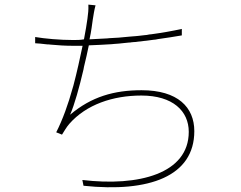

<svg xmlns="http://www.w3.org/2000/svg" viewBox="-20 -788 1040 830"><path d="M820 -221C820 -324 749 -398 592 -398C473 -398 375 -370 283 -292C302 -335 323 -411 341 -488L343 -499C351 -531 358 -563 364 -592C396 -593 429 -595 463 -597L473 -598C487 -599 502 -600 517 -602L527 -603L537 -604C541 -604 544 -604 547 -605L557 -606C564 -606 571 -607 577 -608L588 -609C593 -610 598 -610 603 -611L613 -612C623 -613 633 -615 643 -616L653 -617L663 -619C698 -624 733 -629 766 -635V-663C725 -654 680 -646 635 -640L625 -639C622 -638 618 -638 615 -637L605 -636C596 -635 588 -634 579 -633L569 -632C561 -631 552 -631 544 -630L533 -629C506 -626 479 -624 453 -623L443 -622C417 -621 391 -619 367 -618C375 -654 378 -683 381 -703C384 -723 388 -747 393 -765L362 -768C363 -746 361 -729 358 -707C355 -685 350 -654 343 -618C327 -615 311 -615 297 -615C239 -615 173 -621 132 -628V-601C147 -600 162 -599 176 -597L185 -596C187 -596 189 -596 190 -596L200 -595C231 -592 263 -590 298 -590H337C326 -538 313 -477 297 -417L294 -407C275 -338 251 -271 223 -216L248 -206C258 -221 266 -237 280 -253C353 -336 468 -375 591 -375C727 -375 796 -308 796 -218C796 -37 579 19 336 -10L341 15C625 45 820 -26 820 -221Z"/></svg>

Font: Glow Sans SC Normal Thin
Style: Regular
Weight: 100
Designer: Ryoko NISHIZUKA (kana, bopomofo & ideographs); Paul D. Hunt (Latin, Greek & Cyrillic); Sandoll Communications, Soo-young
Version: Version 0.93